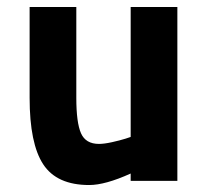

<svg xmlns="http://www.w3.org/2000/svg" viewBox="-20 -519 601 551"><path d="M355 -499H489V0H355V-21Q282 12 236 12Q143 12 104 -47.5Q65 -107 65 -238V-499H199V-238Q199 -167 212.5 -136.5Q226 -106 264 -106Q279 -106 301.5 -111Q324 -116 340 -121L355 -126Z"/></svg>

Font: TypoPRO Titillium Maps
Style: 999 wt
Weight: 900
Designer: Campivisivi
Foundry: Accademia di Belle Arti di Urbino and students of MA course of Visual design
Version: Version 001.001